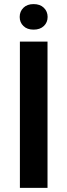

<svg xmlns="http://www.w3.org/2000/svg" viewBox="-20 -913 328 933"><path d="M210.9 -710.9V0H76.7V-710.9ZM75.7 -830.6Q75.7 -857.4 93.8 -875.2Q111.8 -893.1 143.1 -893.1Q174.8 -893.1 193.1 -875.2Q211.4 -857.4 211.4 -830.6Q211.4 -804.2 193.1 -786.6Q174.8 -769 143.1 -769Q111.8 -769 93.8 -786.6Q75.7 -804.2 75.7 -830.6Z"/></svg>

Font: Vazirmatn RD UI FD SemiBold
Style: Regular
Weight: 600
Designer: Saber Rastikerdar
Foundry: Saber Rastikerdar
Version: Version 33.003